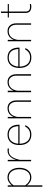

<svg xmlns="http://www.w3.org/2000/svg" viewBox="1520 -2184 897 3977"><g transform="rotate(-90 1968.5 -195.5)"><path d="M89.4 -483.4V232.9H118.7V-391.6V-483.4ZM481 -242.2Q481 -316.4 456.8 -371.6Q432.6 -426.8 388.4 -457.5Q344.2 -488.3 283.2 -488.3Q228.5 -488.3 183.1 -459.2Q137.7 -430.2 103.5 -380.4L119.1 -363.8Q149.4 -408.7 191.4 -435.8Q233.4 -462.9 282.2 -462.9Q361.3 -462.9 406.2 -403.1Q451.2 -343.3 451.2 -242.7Q451.2 -141.6 406.2 -81.1Q361.3 -20.5 282.2 -20.5Q233.4 -20.5 191.4 -47.9Q149.4 -75.2 119.1 -119.6L103.5 -103Q137.7 -53.2 182.9 -24.2Q228 4.9 282.7 4.9Q343.8 4.9 388.2 -26.1Q432.6 -57.1 456.8 -112.8Q481 -168.5 481 -242.2Z M616.7 -483.4V0H646V-264.2V-483.4ZM877 -456.5 884.8 -482.4Q875.5 -484.9 864.7 -486.3Q854 -487.8 842.8 -487.8Q794.9 -487.8 759.8 -469.5Q724.6 -451.2 699.7 -419.4Q674.8 -387.7 658.2 -346.4Q641.6 -305.2 630.9 -258.8L646.5 -237.3Q660.2 -298.3 681.9 -349.4Q703.6 -400.4 740.7 -431.4Q777.8 -462.4 836.9 -462.4Q864.3 -462.4 877 -456.5Z M980 -239.3H1374.5Q1376 -311 1355 -367.2Q1334 -423.3 1287.1 -455.6Q1240.2 -487.8 1163.6 -487.8Q1068.4 -487.8 1010.5 -423.8Q952.6 -359.9 952.6 -241.7Q952.6 -124.5 1010 -59.6Q1067.4 5.4 1168.5 5.4Q1240.7 5.4 1291 -27.8Q1341.3 -61 1363.8 -121.1H1332.5Q1316.4 -81.1 1275.4 -50.8Q1234.4 -20.5 1168.5 -20.5Q1075.7 -20.5 1028.1 -82Q980.5 -143.6 980 -239.3ZM981 -265.1Q986.3 -352.1 1033 -407.2Q1079.6 -462.4 1163.6 -462.4Q1229.5 -462.4 1267.6 -436Q1305.7 -409.7 1323.5 -365Q1341.3 -320.3 1345.2 -265.1Z M1534.7 0V-332V-483.4H1505.4V0ZM1877 -302.2Q1877 -386.7 1834.2 -437.3Q1791.5 -487.8 1715.3 -487.8Q1633.8 -487.8 1582.3 -435.5Q1530.8 -383.3 1515.1 -285.6L1534.7 -281.2Q1548.3 -368.2 1594.7 -415.5Q1641.1 -462.9 1713.4 -462.9Q1775.9 -462.9 1811.8 -418.9Q1847.7 -375 1847.7 -303.2V0H1877Z M2077.1 0V-332V-483.4H2047.9V0ZM2419.4 -302.2Q2419.4 -386.7 2376.7 -437.3Q2334 -487.8 2257.8 -487.8Q2176.3 -487.8 2124.8 -435.5Q2073.2 -383.3 2057.6 -285.6L2077.1 -281.2Q2090.8 -368.2 2137.2 -415.5Q2183.6 -462.9 2255.9 -462.9Q2318.4 -462.9 2354.2 -418.9Q2390.1 -375 2390.1 -303.2V0H2419.4Z M2577.1 -239.3H2971.7Q2973.1 -311 2952.1 -367.2Q2931.2 -423.3 2884.3 -455.6Q2837.4 -487.8 2760.7 -487.8Q2665.5 -487.8 2607.7 -423.8Q2549.8 -359.9 2549.8 -241.7Q2549.8 -124.5 2607.2 -59.6Q2664.6 5.4 2765.6 5.4Q2837.9 5.4 2888.2 -27.8Q2938.5 -61 2960.9 -121.1H2929.7Q2913.6 -81.1 2872.6 -50.8Q2831.5 -20.5 2765.6 -20.5Q2672.9 -20.5 2625.2 -82Q2577.6 -143.6 2577.1 -239.3ZM2578.1 -265.1Q2583.5 -352.1 2630.1 -407.2Q2676.8 -462.4 2760.7 -462.4Q2826.7 -462.4 2864.7 -436Q2902.8 -409.7 2920.7 -365Q2938.5 -320.3 2942.4 -265.1Z M3131.8 0V-332V-483.4H3102.5V0ZM3474.1 -302.2Q3474.1 -386.7 3431.4 -437.3Q3388.7 -487.8 3312.5 -487.8Q3231 -487.8 3179.4 -435.5Q3127.9 -383.3 3112.3 -285.6L3131.8 -281.2Q3145.5 -368.2 3191.9 -415.5Q3238.3 -462.9 3310.5 -462.9Q3373 -462.9 3408.9 -418.9Q3444.8 -375 3444.8 -303.2V0H3474.1Z M3870.1 -26.9Q3861.3 -24.9 3845.7 -22.9Q3830.1 -21 3814.5 -21Q3769 -21 3743.9 -42.7Q3718.8 -64.5 3718.8 -110.8V-624H3689.5V-108.9Q3689.5 -68.8 3706.1 -43.7Q3722.7 -18.6 3751.2 -6.8Q3779.8 4.9 3815.4 4.9Q3831.1 4.9 3846.2 2.7Q3861.3 0.5 3875 -2.9ZM3595.2 -460H3873V-483.4H3595.2Z"/></g></svg>

Font: Estedad VF
Style: Regular
Weight: 100
Designer: Amin Abedi
Version: Version 7.3